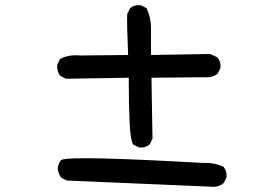

<svg xmlns="http://www.w3.org/2000/svg" viewBox="-20 -733 1040 742"><path d="M792.5 -11.7 239.7 -35.2H238.8L237.8 -35.6L218.3 -45.4L216.8 -46.4L215.8 -47.4Q205.1 -62.5 203.1 -81.5V-82V-82.5Q205.1 -100.1 215.8 -113.8L217.3 -115.2L218.8 -115.7Q259.8 -131.8 761.7 -103.5Q806.2 -105.5 842.3 -89.4L843.3 -88.9L844.2 -87.9Q857.4 -72.3 855.5 -48.3V-47.4L855 -46.4L845.2 -26.9L844.7 -25.4L843.3 -24.9Q822.3 -7.8 792.5 -11.7ZM516.1 -163.6 496.6 -173.3 495.1 -174.3 494.1 -175.3Q489.7 -182.6 486.3 -201.9Q482.9 -221.2 481.2 -254.2Q479.5 -287.1 478.5 -330.3Q477.5 -373.5 477.5 -432.6L236.3 -428.7H234.9L233.9 -429.2L214.4 -439L212.9 -439.9L211.9 -440.9Q199.2 -458 201.2 -481.9V-482.9L201.7 -483.9L211.4 -503.4L212.4 -505.4L214.4 -506.3Q246.6 -522.5 288.6 -518.6L475.1 -520.5Q469.7 -649.4 471.7 -678.2V-679.2L472.2 -680.2L481.9 -699.7L482.4 -701.2L483.4 -701.7Q491.2 -708.5 501.2 -711.2Q511.2 -713.9 522.9 -712.9H523.9L524.9 -712.4L544.4 -702.6L546.4 -701.7L547.4 -699.7Q555.2 -682.6 559.3 -663.8Q563.5 -645 563.5 -625V-520.5L791 -524.4H792.5L793.5 -523.9L818.8 -512.2L819.8 -511.7L820.8 -510.7Q834 -495.1 832 -471.2V-470.2L831.5 -469.2L821.8 -449.7L820.8 -448.2L819.8 -447.3Q812.5 -441.9 804.4 -438.7Q796.4 -435.5 787.6 -434.6H787.1L565.4 -432.6L569.3 -198.2V-196.8L568.8 -195.8L559.1 -176.3L558.6 -174.8L557.6 -174.3Q549.8 -167.5 539.8 -164.8Q529.8 -162.1 518.1 -163.1H517.1Z"/></svg>

Font: NaikaiFont
Style: SemiBold
Weight: 600
Version: Version 1.89